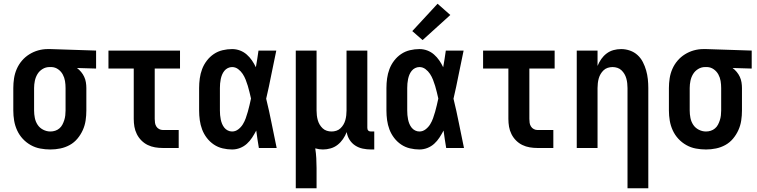

<svg xmlns="http://www.w3.org/2000/svg" viewBox="-20 -790 4040 1025"><path d="M249 8Q222 8 195 3Q168 -2 144 -15.5Q120 -29 101.5 -49Q83 -69 71.5 -94Q60 -119 55.5 -146Q51 -173 51 -200V-320Q51 -346 55 -372Q59 -398 69.5 -422Q80 -446 97 -466Q114 -486 136.5 -500Q159 -514 184 -521Q209 -528 235 -528Q239 -528 242.5 -528Q246 -528 250 -528L493 -520V-424L391 -427Q403 -418 413 -406Q423 -394 429.5 -380Q436 -366 438.5 -350.5Q441 -335 441 -320V-200Q441 -173 437 -146.5Q433 -120 422 -95.5Q411 -71 393.5 -50Q376 -29 352.5 -16Q329 -3 302.5 2.5Q276 8 249 8ZM249 -88Q262 -88 274.5 -92Q287 -96 297 -104.5Q307 -113 313 -124.5Q319 -136 323 -148.5Q327 -161 328.5 -174Q330 -187 330 -200V-320Q330 -339 327 -357.5Q324 -376 315 -392.5Q306 -409 290.5 -420Q275 -431 256 -432H250Q248 -432 246.5 -432Q245 -432 244 -432Q224 -432 207 -421.5Q190 -411 180 -394.5Q170 -378 166 -358.5Q162 -339 162 -320V-200Q162 -180 166 -160Q170 -140 181 -123.5Q192 -107 210.5 -97.5Q229 -88 249 -88Z M849 0Q828 0 807.5 -3.5Q787 -7 768.5 -16Q750 -25 735 -40Q720 -55 710.5 -74Q701 -93 697.5 -113.5Q694 -134 694 -155V-424H559V-520H941V-424H806V-155Q806 -144 807.5 -134Q809 -124 814.5 -115Q820 -106 829.5 -101Q839 -96 849 -96H934V0Z M1219 8Q1194 8 1168.5 2Q1143 -4 1121.5 -18.5Q1100 -33 1084 -54Q1068 -75 1059 -99Q1050 -123 1046.5 -148.5Q1043 -174 1043 -200V-320Q1043 -346 1046.5 -371.5Q1050 -397 1059 -421Q1068 -445 1084 -466Q1100 -487 1121.5 -501.5Q1143 -516 1168.5 -522Q1194 -528 1219 -528Q1241 -528 1261 -520.5Q1281 -513 1297 -499Q1313 -485 1325 -467.5Q1337 -450 1346 -431Q1350 -454 1353.5 -476Q1357 -498 1360 -520H1455Q1441 -456 1428.5 -391.5Q1416 -327 1401 -263Q1417 -198 1430 -132Q1443 -66 1457 0H1362Q1358 -23 1354.5 -46.5Q1351 -70 1348 -93Q1338 -74 1326 -55.5Q1314 -37 1298 -22.5Q1282 -8 1261.5 0Q1241 8 1219 8ZM1219 -88Q1237 -88 1252 -99.5Q1267 -111 1276.5 -126.5Q1286 -142 1292 -159Q1298 -176 1303 -193.5Q1308 -211 1312 -228.5Q1316 -246 1320 -264Q1316 -281 1312 -298Q1308 -315 1303 -331.5Q1298 -348 1291.5 -364.5Q1285 -381 1275.5 -395.5Q1266 -410 1251.5 -421Q1237 -432 1219 -432Q1207 -432 1196 -426.5Q1185 -421 1177.5 -411.5Q1170 -402 1165.5 -391Q1161 -380 1158.5 -368Q1156 -356 1155 -344Q1154 -332 1154 -320V-200Q1154 -188 1155 -176Q1156 -164 1158.5 -152Q1161 -140 1165.5 -129Q1170 -118 1177.5 -108.5Q1185 -99 1196 -93.5Q1207 -88 1219 -88Z M1559 215V-520H1670V-200Q1670 -187 1671.5 -174Q1673 -161 1676.5 -148.5Q1680 -136 1686.5 -125Q1693 -114 1702.5 -105Q1712 -96 1724.5 -92Q1737 -88 1750 -88Q1763 -88 1775.5 -92Q1788 -96 1797.5 -105Q1807 -114 1813.5 -125Q1820 -136 1823.5 -148.5Q1827 -161 1828.5 -174Q1830 -187 1830 -200V-520H1941V-108Q1941 -104 1942 -100Q1943 -96 1946 -93Q1949 -90 1953 -89Q1957 -88 1961 -88H1978V8H1961Q1939 8 1917 3.5Q1895 -1 1876.5 -13Q1858 -25 1846 -44Q1834 -63 1831 -85Q1823 -65 1811 -47.5Q1799 -30 1782.5 -17Q1766 -4 1745.5 2Q1725 8 1704 8Q1694 8 1683.5 6.5Q1673 5 1663 2Q1667 28 1668.5 54.5Q1670 81 1670 107V215Z M2219 8Q2194 8 2168.5 2Q2143 -4 2121.5 -18.5Q2100 -33 2084 -54Q2068 -75 2059 -99Q2050 -123 2046.5 -148.5Q2043 -174 2043 -200V-320Q2043 -346 2046.5 -371.5Q2050 -397 2059 -421Q2068 -445 2084 -466Q2100 -487 2121.5 -501.5Q2143 -516 2168.5 -522Q2194 -528 2219 -528Q2241 -528 2261 -520.5Q2281 -513 2297 -499Q2313 -485 2325 -467.5Q2337 -450 2346 -431Q2350 -454 2353.5 -476Q2357 -498 2360 -520H2455Q2441 -456 2428.5 -391.5Q2416 -327 2401 -263Q2417 -198 2430 -132Q2443 -66 2457 0H2362Q2358 -23 2354.5 -46.5Q2351 -70 2348 -93Q2338 -74 2326 -55.5Q2314 -37 2298 -22.5Q2282 -8 2261.5 0Q2241 8 2219 8ZM2219 -88Q2237 -88 2252 -99.5Q2267 -111 2276.5 -126.5Q2286 -142 2292 -159Q2298 -176 2303 -193.5Q2308 -211 2312 -228.5Q2316 -246 2320 -264Q2316 -281 2312 -298Q2308 -315 2303 -331.5Q2298 -348 2291.5 -364.5Q2285 -381 2275.5 -395.5Q2266 -410 2251.5 -421Q2237 -432 2219 -432Q2207 -432 2196 -426.5Q2185 -421 2177.5 -411.5Q2170 -402 2165.5 -391Q2161 -380 2158.5 -368Q2156 -356 2155 -344Q2154 -332 2154 -320V-200Q2154 -188 2155 -176Q2156 -164 2158.5 -152Q2161 -140 2165.5 -129Q2170 -118 2177.5 -108.5Q2185 -99 2196 -93.5Q2207 -88 2219 -88ZM2236 -576 2181 -624 2316 -770 2384 -710Z M2849 0Q2828 0 2807.5 -3.5Q2787 -7 2768.5 -16Q2750 -25 2735 -40Q2720 -55 2710.5 -74Q2701 -93 2697.5 -113.5Q2694 -134 2694 -155V-424H2559V-520H2941V-424H2806V-155Q2806 -144 2807.5 -134Q2809 -124 2814.5 -115Q2820 -106 2829.5 -101Q2839 -96 2849 -96H2934V0Z M3330 215V-320Q3330 -333 3328.5 -346Q3327 -359 3323.5 -371.5Q3320 -384 3313.5 -395Q3307 -406 3297.5 -415Q3288 -424 3275.5 -428Q3263 -432 3250 -432Q3237 -432 3224.5 -428Q3212 -424 3202.5 -415Q3193 -406 3186.5 -395Q3180 -384 3176.5 -371.5Q3173 -359 3171.5 -346Q3170 -333 3170 -320V0H3059V-520H3170V-438Q3178 -458 3190 -475Q3202 -492 3218.5 -504.5Q3235 -517 3255 -522.5Q3275 -528 3296 -528Q3320 -528 3343 -520Q3366 -512 3383.5 -496Q3401 -480 3412 -458.5Q3423 -437 3429.5 -414Q3436 -391 3438.5 -367.5Q3441 -344 3441 -320V215Z M3749 8Q3722 8 3695 3Q3668 -2 3644 -15.5Q3620 -29 3601.5 -49Q3583 -69 3571.5 -94Q3560 -119 3555.5 -146Q3551 -173 3551 -200V-320Q3551 -346 3555 -372Q3559 -398 3569.5 -422Q3580 -446 3597 -466Q3614 -486 3636.5 -500Q3659 -514 3684 -521Q3709 -528 3735 -528Q3739 -528 3742.5 -528Q3746 -528 3750 -528L3993 -520V-424L3891 -427Q3903 -418 3913 -406Q3923 -394 3929.5 -380Q3936 -366 3938.5 -350.5Q3941 -335 3941 -320V-200Q3941 -173 3937 -146.5Q3933 -120 3922 -95.5Q3911 -71 3893.5 -50Q3876 -29 3852.5 -16Q3829 -3 3802.5 2.5Q3776 8 3749 8ZM3749 -88Q3762 -88 3774.5 -92Q3787 -96 3797 -104.5Q3807 -113 3813 -124.5Q3819 -136 3823 -148.5Q3827 -161 3828.5 -174Q3830 -187 3830 -200V-320Q3830 -339 3827 -357.5Q3824 -376 3815 -392.5Q3806 -409 3790.5 -420Q3775 -431 3756 -432H3750Q3748 -432 3746.5 -432Q3745 -432 3744 -432Q3724 -432 3707 -421.5Q3690 -411 3680 -394.5Q3670 -378 3666 -358.5Q3662 -339 3662 -320V-200Q3662 -180 3666 -160Q3670 -140 3681 -123.5Q3692 -107 3710.5 -97.5Q3729 -88 3749 -88Z"/></svg>

Font: Iosevka SS04
Style: Bold
Weight: 700
Monospace: yes
Designer: Belleve Invis
Foundry: Belleve Invis
Version: Version 19.0.0; ttfautohint (v1.8.4)